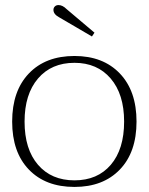

<svg xmlns="http://www.w3.org/2000/svg" viewBox="-20 -728 588 758"><path d="M213 -660Q191 -672 191 -689Q191 -697 196.5 -702.5Q202 -708 211 -708Q227 -708 243 -692L353 -599L343 -584ZM28 -248Q28 -369 94 -438Q160 -507 274 -507Q387 -507 453 -438Q519 -369 519 -248Q519 -127 453 -58.5Q387 10 274 10Q160 10 94 -58.5Q28 -127 28 -248ZM470 -248Q470 -356 417 -418Q364 -480 274 -480Q183 -480 130 -418Q77 -356 77 -248Q77 -139 130 -77.5Q183 -16 274 -16Q365 -16 417.5 -77.5Q470 -139 470 -248Z"/></svg>

Font: Trirong ExtraLight
Style: Regular
Weight: 275
Designer: Katatrad Team
Foundry: CadsonDemak
Version: Version 1.001